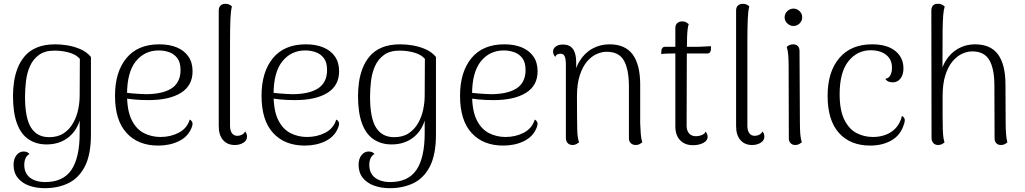

<svg xmlns="http://www.w3.org/2000/svg" viewBox="-20 -749 5366 1005"><path d="M214 236Q170 236 133 223Q96 210 73.5 182.5Q51 155 51 114Q51 82 66.5 63Q82 44 103 44Q124 44 134 57Q119 66 113 81Q107 96 107 114Q107 145 121.5 165Q136 185 161 194.5Q186 204 216 204Q311 204 354 140Q397 76 397 -52Q397 -66 397 -83.5Q397 -101 397 -118Q379 -60 333.5 -26.5Q288 7 224 7Q170 7 130 -19.5Q90 -46 69 -102.5Q48 -159 48 -248Q48 -281 53 -318Q58 -355 71.5 -390.5Q85 -426 109.5 -455Q134 -484 173.5 -500.5Q213 -517 270 -517Q299 -517 333 -511.5Q367 -506 400 -492Q433 -478 456 -451V-45Q456 60 424.5 121.5Q393 183 338.5 209.5Q284 236 214 236ZM237 -31Q283 -31 313.5 -51.5Q344 -72 362.5 -104.5Q381 -137 389 -175Q397 -213 397 -248L398 -441Q379 -463 343 -473.5Q307 -484 265 -484Q215 -484 184 -461.5Q153 -439 137 -403Q121 -367 116 -324.5Q111 -282 111 -242Q111 -131 142.5 -81Q174 -31 237 -31Z M808 13Q703 13 642.5 -53Q582 -119 582 -248Q582 -372 641.5 -444.5Q701 -517 814 -517Q866 -517 905 -501Q944 -485 966 -453.5Q988 -422 988 -376Q988 -301 927 -263Q866 -225 757 -225Q714 -225 679 -228.5Q644 -232 609 -239L610 -268Q637 -263 674 -260Q711 -257 744 -256Q784 -256 817.5 -263Q851 -270 875 -284.5Q899 -299 912 -323.5Q925 -348 925 -382Q925 -423 908 -445Q891 -467 865 -476Q839 -485 811 -485Q737 -485 691 -428Q645 -371 645 -255Q645 -170 669 -121.5Q693 -73 733 -52.5Q773 -32 820 -32Q873 -32 916 -54.5Q959 -77 973 -123Q982 -119 986.5 -109Q991 -99 981 -76Q962 -32 915 -9.5Q868 13 808 13Z M1209 10Q1170 10 1147.5 -16Q1125 -42 1125 -89V-694Q1125 -711 1134.5 -720Q1144 -729 1160 -729Q1173 -729 1181.5 -724.5Q1190 -720 1194 -715Q1188 -694 1186 -648Q1184 -602 1184 -520V-91Q1184 -66 1194 -52Q1204 -38 1223 -38Q1235 -38 1246.5 -44Q1258 -50 1263 -61Q1269 -54 1271 -47Q1273 -40 1273 -34Q1273 -14 1254 -2Q1235 10 1209 10Z M1575 13Q1470 13 1409.5 -53Q1349 -119 1349 -248Q1349 -372 1408.5 -444.5Q1468 -517 1581 -517Q1633 -517 1672 -501Q1711 -485 1733 -453.5Q1755 -422 1755 -376Q1755 -301 1694 -263Q1633 -225 1524 -225Q1481 -225 1446 -228.5Q1411 -232 1376 -239L1377 -268Q1404 -263 1441 -260Q1478 -257 1511 -256Q1551 -256 1584.5 -263Q1618 -270 1642 -284.5Q1666 -299 1679 -323.5Q1692 -348 1692 -382Q1692 -423 1675 -445Q1658 -467 1632 -476Q1606 -485 1578 -485Q1504 -485 1458 -428Q1412 -371 1412 -255Q1412 -170 1436 -121.5Q1460 -73 1500 -52.5Q1540 -32 1587 -32Q1640 -32 1683 -54.5Q1726 -77 1740 -123Q1749 -119 1753.5 -109Q1758 -99 1748 -76Q1729 -32 1682 -9.5Q1635 13 1575 13Z M2020 236Q1976 236 1939 223Q1902 210 1879.5 182.5Q1857 155 1857 114Q1857 82 1872.5 63Q1888 44 1909 44Q1930 44 1940 57Q1925 66 1919 81Q1913 96 1913 114Q1913 145 1927.5 165Q1942 185 1967 194.5Q1992 204 2022 204Q2117 204 2160 140Q2203 76 2203 -52Q2203 -66 2203 -83.5Q2203 -101 2203 -118Q2185 -60 2139.5 -26.5Q2094 7 2030 7Q1976 7 1936 -19.5Q1896 -46 1875 -102.5Q1854 -159 1854 -248Q1854 -281 1859 -318Q1864 -355 1877.5 -390.5Q1891 -426 1915.5 -455Q1940 -484 1979.5 -500.5Q2019 -517 2076 -517Q2105 -517 2139 -511.5Q2173 -506 2206 -492Q2239 -478 2262 -451V-45Q2262 60 2230.5 121.5Q2199 183 2144.5 209.5Q2090 236 2020 236ZM2043 -31Q2089 -31 2119.5 -51.5Q2150 -72 2168.5 -104.5Q2187 -137 2195 -175Q2203 -213 2203 -248L2204 -441Q2185 -463 2149 -473.5Q2113 -484 2071 -484Q2021 -484 1990 -461.5Q1959 -439 1943 -403Q1927 -367 1922 -324.5Q1917 -282 1917 -242Q1917 -131 1948.5 -81Q1980 -31 2043 -31Z M2614 13Q2509 13 2448.5 -53Q2388 -119 2388 -248Q2388 -372 2447.5 -444.5Q2507 -517 2620 -517Q2672 -517 2711 -501Q2750 -485 2772 -453.5Q2794 -422 2794 -376Q2794 -301 2733 -263Q2672 -225 2563 -225Q2520 -225 2485 -228.5Q2450 -232 2415 -239L2416 -268Q2443 -263 2480 -260Q2517 -257 2550 -256Q2590 -256 2623.5 -263Q2657 -270 2681 -284.5Q2705 -299 2718 -323.5Q2731 -348 2731 -382Q2731 -423 2714 -445Q2697 -467 2671 -476Q2645 -485 2617 -485Q2543 -485 2497 -428Q2451 -371 2451 -255Q2451 -170 2475 -121.5Q2499 -73 2539 -52.5Q2579 -32 2626 -32Q2679 -32 2722 -54.5Q2765 -77 2779 -123Q2788 -119 2792.5 -109Q2797 -99 2787 -76Q2768 -32 2721 -9.5Q2674 13 2614 13Z M2977 10Q2961 10 2951.5 0Q2942 -10 2942 -27V-417Q2941 -445 2934.5 -456.5Q2928 -468 2913 -468Q2907 -468 2899 -465Q2891 -462 2886 -451Q2875 -465 2875 -479Q2875 -495 2889 -505.5Q2903 -516 2927 -516Q2962 -516 2979 -492.5Q2996 -469 2996 -423V-339L2982 -325Q2987 -385 3013 -428Q3039 -471 3080 -494Q3121 -517 3170 -517Q3253 -517 3292 -463.5Q3331 -410 3331 -306V-103Q3332 -75 3334 -48.5Q3336 -22 3342 -4Q3336 1 3328 5.5Q3320 10 3307 10Q3292 10 3282 0.5Q3272 -9 3272 -25V-301Q3271 -389 3245 -433.5Q3219 -478 3155 -478Q3131 -478 3104 -466.5Q3077 -455 3053.5 -428Q3030 -401 3015 -355.5Q3000 -310 3000 -244Q3000 -179 3000.5 -138Q3001 -97 3001.5 -71.5Q3002 -46 3004.5 -31Q3007 -16 3011 -4Q3006 0 2997.5 5Q2989 10 2977 10Z M3607 11Q3565 11 3540 -15Q3515 -41 3515 -88V-602Q3515 -619 3525 -628Q3535 -637 3551 -637Q3564 -637 3572 -632Q3580 -627 3585 -623Q3578 -602 3576.5 -556Q3575 -510 3575 -427L3574 -91Q3574 -66 3586.5 -51Q3599 -36 3624 -36Q3639 -36 3653.5 -42Q3668 -48 3674 -60Q3679 -53 3681.5 -46Q3684 -39 3684 -33Q3684 -13 3661.5 -1Q3639 11 3607 11ZM3441 -466 3442 -485Q3443 -494 3448 -499Q3453 -504 3460 -504H3631Q3635 -504 3645 -504.5Q3655 -505 3666.5 -505.5Q3678 -506 3688 -506.5Q3698 -507 3702 -507L3701 -488Q3700 -479 3695.5 -474Q3691 -469 3684 -469H3501Q3491 -469 3471 -468.5Q3451 -468 3441 -466Z M3917 10Q3878 10 3855.5 -16Q3833 -42 3833 -89V-694Q3833 -711 3842.5 -720Q3852 -729 3868 -729Q3881 -729 3889.5 -724.5Q3898 -720 3902 -715Q3896 -694 3894 -648Q3892 -602 3892 -520V-91Q3892 -66 3902 -52Q3912 -38 3931 -38Q3943 -38 3954.5 -44Q3966 -50 3971 -61Q3977 -54 3979 -47Q3981 -40 3981 -34Q3981 -14 3962 -2Q3943 10 3917 10Z M4133 -613Q4115 -613 4101 -626.5Q4087 -640 4087 -658Q4087 -677 4101 -690.5Q4115 -704 4133 -704Q4152 -704 4165.5 -690.5Q4179 -677 4179 -658Q4179 -640 4165.5 -626.5Q4152 -613 4133 -613ZM4167 -103Q4167 -73 4169 -47.5Q4171 -22 4177 -4Q4172 0 4163.5 5Q4155 10 4142 10Q4128 10 4118.5 0.5Q4109 -9 4109 -25L4108 -405Q4108 -434 4106 -460Q4104 -486 4098 -503Q4102 -508 4110.5 -512.5Q4119 -517 4132 -517Q4147 -517 4156 -508Q4165 -499 4165 -482Z M4535 13Q4431 13 4371.5 -53Q4312 -119 4312 -248Q4312 -373 4373 -445Q4434 -517 4545 -517Q4623 -517 4666 -482.5Q4709 -448 4709 -391Q4709 -358 4693.5 -338Q4678 -318 4653 -318Q4642 -318 4632 -321.5Q4622 -325 4614 -336Q4633 -340 4641 -356Q4649 -372 4649 -395Q4649 -426 4633.5 -446.5Q4618 -467 4593 -476.5Q4568 -486 4538 -486Q4467 -486 4421 -428.5Q4375 -371 4375 -256Q4375 -172 4399.5 -122.5Q4424 -73 4463.5 -52.5Q4503 -32 4549 -32Q4585 -32 4616 -43.5Q4647 -55 4669.5 -79.5Q4692 -104 4701 -142Q4710 -138 4714.5 -128Q4719 -118 4710 -94Q4693 -41 4646 -14Q4599 13 4535 13Z M4890 10Q4875 10 4865.5 0Q4856 -10 4856 -27L4855 -694Q4855 -711 4863.5 -720Q4872 -729 4886 -729Q4900 -730 4910 -725Q4920 -720 4925 -715Q4919 -696 4917 -668Q4915 -640 4914 -591L4913 -339L4898 -325Q4903 -385 4928.5 -428Q4954 -471 4994.5 -494Q5035 -517 5083 -517Q5166 -517 5204.5 -463.5Q5243 -410 5243 -306L5244 -103Q5244 -75 5246 -48.5Q5248 -22 5253 -4Q5248 1 5239.5 5.5Q5231 10 5219 10Q5204 10 5195 0.5Q5186 -9 5186 -25L5185 -301Q5185 -389 5158.5 -434.5Q5132 -480 5069 -480Q5044 -480 5017 -468Q4990 -456 4966.5 -428.5Q4943 -401 4928.5 -356Q4914 -311 4914 -244Q4914 -179 4914 -138Q4914 -97 4915 -71.5Q4916 -46 4918 -31Q4920 -16 4924 -4Q4920 0 4911.5 5Q4903 10 4890 10Z"/></svg>

Font: Arima Thin Light
Style: Regular
Weight: 300
Version: Version 1.100